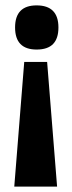

<svg xmlns="http://www.w3.org/2000/svg" viewBox="-20 -560 269 713"><path d="M70 -330H155L192 133H33ZM116 -540Q197 -540 197 -458Q197 -417 177 -396.5Q157 -376 116 -376Q76 -376 56 -396.5Q36 -417 36 -458Q36 -499 56 -519.5Q76 -540 116 -540Z"/></svg>

Font: Bricolage Grotesque 72pt SemiCondensed
Style: Bold
Weight: 700
Width: 4
Designer: Mathieu Triay
Foundry: Atelier Triay
Version: Version 1.001;gftools[0.9.33.dev8+g029e19f]